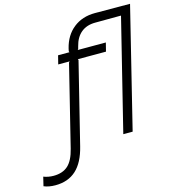

<svg xmlns="http://www.w3.org/2000/svg" viewBox="-354 -961 1176 1297"><g transform="rotate(-15 234.0 -312.5)"><path d="M174.8 -562 181.2 -568.8H101.1L116.2 -628.9H195.8L192.9 -636.2L196.8 -654.8Q218.3 -742.2 279.8 -791Q341.3 -839.8 430.2 -839.8L675.8 -838.9L469.2 0H403.8L596.2 -777.8L416 -776.9Q355.5 -776.9 316.7 -744.6Q277.8 -712.4 263.2 -652.8L258.8 -636.2L253.9 -628.9H450.2L435.1 -568.8H238.8L241.2 -562L101.1 3.9Q74.7 111.3 18.1 163.1Q-38.6 214.8 -127 214.8Q-173.8 214.8 -208 200.2L-192.9 137.2Q-159.7 149.9 -123 149.9Q-59.1 149.9 -21.5 115.5Q16.1 81.1 35.2 2.9Z"/></g></svg>

Font: Sinkin Sans 300 Light Italic
Style: Regular
Weight: 300
Italic angle: -112°
Designer: Keith Bates
Foundry: K-Type
Version: Sinkin Sans (version 1.0)  by Keith Bates   •   © 2014   www